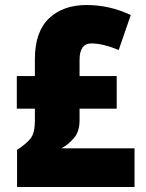

<svg xmlns="http://www.w3.org/2000/svg" viewBox="-20 -745 582 765"><path d="M119 -509V-442H47V-312H119V-264Q119 -215 101.5 -193Q84 -171 48 -148V0H516V-154H225Q254 -170 275.5 -196Q297 -222 297 -265V-312H445V-442H297V-506Q297 -572 344 -572Q389 -572 453 -546L501 -685Q417 -725 325 -725Q231 -725 175 -671.5Q119 -618 119 -509Z"/></svg>

Font: Noto Sans UI SemiCondensed Black
Style: Regular
Weight: 900
Width: 4
Designer: Monotype Design Team
Foundry: Monotype Imaging Inc.
Version: 1.001